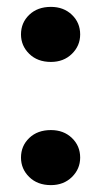

<svg xmlns="http://www.w3.org/2000/svg" viewBox="-20 -533 296 558"><path d="M128 5Q89 5 65 -18.5Q41 -42 41 -75Q41 -109 65 -132Q89 -155 128 -155Q165 -155 189 -132Q213 -109 213 -75Q213 -42 189 -18.5Q165 5 128 5ZM128 -353Q89 -353 65 -376.5Q41 -400 41 -433Q41 -467 65 -490Q89 -513 128 -513Q165 -513 189 -490Q213 -467 213 -433Q213 -400 189 -376.5Q165 -353 128 -353Z"/></svg>

Font: DM Sans 20pt ExtraBold
Style: Regular
Weight: 800
Version: Version 4.004;gftools[0.9.30]